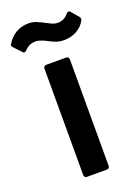

<svg xmlns="http://www.w3.org/2000/svg" viewBox="-181 -763 595 823"><g transform="rotate(-20 116.0 -352.0)"><path d="M160 0C167 0 172 -5 172 -12V-499C172 -506 167 -511 160 -511H68C61 -511 56 -506 56 -499V-12C56 -5 61 0 68 0ZM177 -584C221 -584 259 -605 276 -640C277 -642 277 -644 277 -645C277 -648 276 -652 273 -655L244 -689C242 -692 239 -693 236 -693C233 -693 230 -691 227 -688C214 -671 197 -663 177 -663C162 -663 152 -668 127 -681C96 -697 83 -704 56 -704C15 -704 -21 -683 -42 -647C-44 -645 -45 -643 -45 -640C-45 -637 -43 -634 -40 -631L-8 -597C-6 -594 -4 -593 -1 -593C2 -593 6 -595 9 -598C24 -614 39 -621 62 -621C74 -621 102 -610 112 -603C139 -590 152 -584 177 -584Z"/></g></svg>

Font: Barlow SemiBold Numbers
Style: Regular
Weight: 600
Designer: Jeremy Tribby
Foundry: Tribby Type
Version: Version 1.408